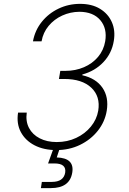

<svg xmlns="http://www.w3.org/2000/svg" viewBox="-20 -757 661 981"><path d="M268.1 9.8Q203.6 9.8 156.5 -14.6Q109.4 -39.1 86.4 -82.3Q63.5 -125.5 72.3 -181.6H116.7Q110.4 -137.2 128.2 -103.3Q146 -69.3 182.9 -50.3Q219.7 -31.2 270 -31.2Q324.2 -31.2 369.4 -52.5Q414.6 -73.7 444.3 -110.1Q474.1 -146.5 481.9 -191.4Q493.7 -264.2 446.5 -308.8Q399.4 -353.5 308.1 -353.5H281.2L288.1 -395H314.9Q365.7 -395 408.9 -413.6Q452.1 -432.1 481 -466.3Q509.8 -500.5 517.6 -546.4Q528.3 -611.8 492.4 -654.1Q456.5 -696.3 385.7 -696.8Q338.9 -696.3 297.9 -677.5Q256.8 -658.7 228.5 -624.8Q200.2 -590.8 192.4 -545.9H148.4Q158.7 -602.1 193.4 -645.3Q228 -688.5 279.1 -712.9Q330.1 -737.3 389.2 -737.3Q449.7 -737.3 491.2 -711.9Q532.7 -686.5 551.5 -643.8Q570.3 -601.1 561.5 -548.3Q551.3 -484.9 508.3 -439.5Q465.3 -394 400.9 -376.5L400.4 -372.6Q470.2 -356.9 503.4 -308.8Q536.6 -260.7 525.4 -191.4Q516.1 -134.8 480 -89.1Q443.8 -43.5 388.9 -16.8Q334 9.8 268.1 9.8ZM189 204.1 193.8 172.4H244.6Q304.7 172.4 313 125.5Q320.3 78.1 258.3 78.1H225.6L258.8 -14.2H285.6V0L270 47.4Q361.8 50.3 349.1 125.5Q335.9 204.1 239.7 204.1Z"/></svg>

Font: Inter Extra Light
Style: Italic
Weight: 200
Italic angle: -9.39999°
Designer: Rasmus Andersson
Foundry: rsms
Version: Version 4.000;git-3c8e0fc